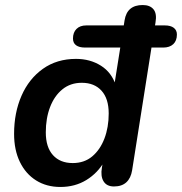

<svg xmlns="http://www.w3.org/2000/svg" viewBox="-20 -733 723 763"><path d="M220 10Q165 10 123.5 -16Q82 -42 59 -89.5Q36 -137 36 -201Q36 -285 65.5 -352.5Q95 -420 150.5 -459.5Q206 -499 282 -499Q338 -499 381 -472Q424 -445 441 -392L434 -393L458 -544H318Q295 -544 282.5 -553Q270 -562 270 -580Q270 -604 284 -618Q298 -632 323 -632H496L464 -582L475 -652Q480 -683 498 -698Q516 -713 547 -713Q576 -713 590 -696Q604 -679 598 -644L588 -582L570 -632H635Q658 -632 670.5 -622.5Q683 -613 683 -596Q683 -571 668.5 -557.5Q654 -544 629 -544H582L505 -56Q500 -25 482 -8.5Q464 8 433 8Q404 8 391.5 -12.5Q379 -33 385 -67L394 -122L395 -92Q368 -45 323 -17.5Q278 10 220 10ZM269 -85Q315 -85 346.5 -111.5Q378 -138 395 -182.5Q412 -227 412 -282Q412 -341 383.5 -372.5Q355 -404 305 -404Q260 -404 228 -378Q196 -352 179 -307.5Q162 -263 162 -207Q162 -148 190.5 -116.5Q219 -85 269 -85Z"/></svg>

Font: Nunito ExtraLight
Style: Italic
Weight: 200
Italic angle: -9°
Designer: Vernon Adams
Foundry: Vernon Adams
Version: Version 3.602